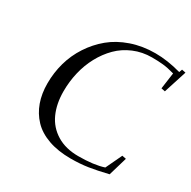

<svg xmlns="http://www.w3.org/2000/svg" viewBox="-160 -869 1034 1037"><g transform="rotate(30 357.0 -351.0)"><path d="M97.2 -279.8Q97.2 -346.2 114.7 -408.9Q132.3 -471.7 168.2 -526.6Q204.1 -581.5 253.9 -622.8Q303.7 -664.1 372.8 -688Q441.9 -711.9 522 -711.9Q597.7 -711.9 683.1 -688L689.9 -707L713.9 -702.1L668 -559.1L644 -564L658.2 -665Q616.7 -676.8 586.7 -679.9Q556.6 -683.1 517.1 -683.1Q456.5 -683.1 404.1 -660.9Q351.6 -638.7 313.5 -600.6Q275.4 -562.5 248 -512Q220.7 -461.4 207.3 -403.8Q193.8 -346.2 193.8 -286.1Q193.8 -208 220.7 -148.9Q247.6 -89.8 303.2 -55.9Q358.9 -22 437 -22Q534.2 -22 595.2 -42L643.1 -143.1L668 -138.2L633.8 -22Q565.4 -5.4 515.9 2.2Q466.3 9.8 408.2 9.8Q329.1 9.8 268.8 -11.7Q208.5 -33.2 171.4 -72.5Q134.3 -111.8 115.7 -163.8Q97.2 -215.8 97.2 -279.8Z"/></g></svg>

Font: Dehuti
Style: Bold-Italic
Weight: 700
Version: Version 1.2